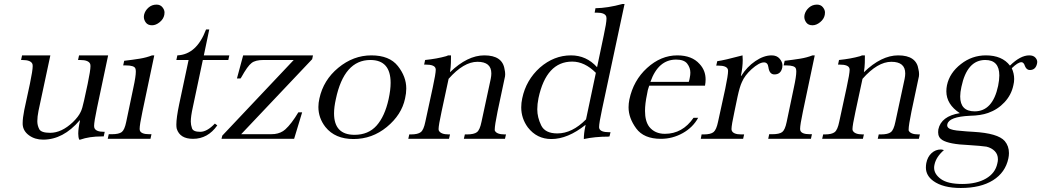

<svg xmlns="http://www.w3.org/2000/svg" viewBox="-20 -692 5190 957"><path d="M464 -156Q449 -85 449 -64Q449 -58 450 -56Q456 -35 498 -35H502L497 -12H487Q425 -12 380 4H375Q370 -7 370 -26Q370 -52 379 -92H377Q295 4 195 4Q154 4 124.5 -17.5Q95 -39 93 -72Q93 -76 93 -80Q93 -103 101 -144L129 -274Q143 -341 143 -363Q143 -369 142 -372Q135 -393 91 -393H85L90 -416H231L172 -140Q166 -110 166 -88Q166 -67 175.5 -48.5Q185 -30 230 -30Q287 -30 343 -83Q371 -110 382 -134Q390 -149 399 -191L417 -274Q431 -341 431 -363Q431 -369 430 -372Q423 -393 379 -393H369L374 -416H519Z M698 -618Q703 -639 720 -654Q737 -669 760 -669Q779 -669 789.5 -656Q800 -643 800 -630Q800 -624 799 -618Q795 -597 776 -581.5Q757 -566 738 -566Q717 -566 707 -579.5Q697 -593 697 -608Q697 -613 698 -618ZM690 -136Q676 -70 676 -49Q676 -44 677 -42Q683 -23 724 -23H735L730 0H517L522 -23H537Q573 -23 587 -34Q601 -45 609 -84L645 -256Q657 -311 657 -335Q657 -345 655 -350Q650 -366 607 -366H594L599 -389Q642 -394 676 -399.5Q710 -405 738 -416H749Z M991 -393 941 -157Q931 -112 931 -86Q931 -70 937 -52.5Q943 -35 978 -35Q1012 -35 1051 -76L1063 -67Q1016 0 942 0Q877 0 861 -50Q859 -58 859 -71Q859 -105 873 -172L920 -393H859L864 -416Q960 -420 1007 -545H1023L996 -416H1123L1118 -393Z M1088 -16 1444 -393H1293Q1253 -393 1234 -378Q1214 -363 1183 -307L1179 -301H1161L1192 -416H1540L1536 -397L1182 -23H1329Q1344 -23 1349 -24Q1381 -28 1402 -47Q1433 -75 1467 -132H1486L1446 0H1084Z M1572 -201Q1592 -293 1666 -354Q1741 -416 1831 -416Q1921 -416 1963 -363Q2005 -310 2005 -251Q2005 -227 1999 -201Q1982 -120 1908 -59Q1835 1 1742 1Q1650 1 1602 -59Q1567 -104 1567 -159Q1567 -179 1572 -201ZM1654 -198Q1645 -158 1645 -127Q1645 -20 1747 -20Q1816 -20 1857 -66Q1898 -112 1917 -198Q1927 -244 1927 -279Q1927 -393 1826 -393Q1695 -393 1654 -198Z M2228 -416Q2228 -399 2227.5 -378.5Q2227 -358 2223 -332Q2310 -416 2394 -416Q2485 -416 2495 -346Q2498 -334 2498 -322Q2498 -311 2495 -301L2460 -136Q2446 -67 2446 -47Q2446 -44 2446 -42Q2454 -22 2496 -22H2502L2497 0H2292L2297 -22H2307Q2343 -22 2357.5 -33.5Q2372 -45 2380 -85L2426 -299Q2429 -314 2429 -326Q2429 -384 2360 -384Q2291 -384 2216 -299L2181 -136Q2166 -67 2166 -48Q2166 -44 2167 -42Q2176 -22 2217 -22H2223L2218 0H2015L2020 -22H2028Q2063 -22 2077.5 -33.5Q2092 -45 2100 -85L2137 -256Q2152 -325 2152 -345Q2152 -349 2151 -351Q2146 -370 2102 -370H2094L2099 -393Q2158 -399 2204 -412L2214 -416Z M2989 -514Q3003 -578 3003 -600Q3003 -606 3002 -609Q2996 -629 2954 -629H2944L2948 -651Q3009 -652 3082 -672H3093L2981 -148Q2966 -78 2966 -58Q2966 -54 2967 -52Q2973 -33 3016 -33H3023L3018 -12L3011 -11Q2946 -11 2890 1Q2890 -27 2897 -60L2899 -70Q2810 1 2728 1Q2656 1 2611 -57Q2578 -102 2578 -157Q2578 -179 2583 -202Q2602 -293 2671 -355Q2741 -416 2826 -416Q2903 -416 2956 -357ZM2950 -329Q2894 -385 2832 -385Q2703 -385 2664 -203Q2658 -173 2658 -147Q2658 -107 2677.5 -67Q2697 -27 2758 -27Q2832 -27 2901 -97Z M3216 -265 3213 -256Q3211 -251 3209 -243Q3207 -235 3205 -222Q3195 -175 3195 -139Q3195 -88 3216 -60Q3244 -25 3294 -25Q3382 -25 3437 -105H3460Q3434 -57 3383 -28.5Q3332 0 3274 0Q3189 0 3151 -52Q3113 -104 3113 -157Q3113 -176 3117 -196Q3137 -291 3205 -353Q3274 -416 3356 -416Q3429 -416 3467 -373Q3497 -341 3497 -296Q3497 -281 3494 -265ZM3413 -284Q3415 -289 3416 -294Q3417 -299 3418 -304Q3421 -318 3421 -330Q3421 -354 3405.5 -374.5Q3390 -395 3350 -395Q3261 -395 3222 -284Z M3681 -416Q3682 -405 3682 -393Q3682 -358 3673 -314H3675Q3703 -359 3745 -387.5Q3787 -416 3826 -416Q3852 -416 3866 -399.5Q3880 -383 3880 -366Q3880 -361 3879 -355Q3872 -321 3840 -321Q3815 -321 3810 -357Q3807 -381 3788 -381Q3764 -381 3726 -347Q3692 -316 3678 -283Q3667 -260 3656 -209L3641 -137Q3626 -68 3626 -48Q3626 -44 3627 -42Q3634 -22 3675 -22H3689L3684 0H3473L3477 -22H3487Q3523 -22 3537 -34Q3551 -46 3559 -85L3595 -250Q3609 -317 3609 -339Q3609 -344 3608 -346Q3602 -365 3560 -365H3550L3555 -387Q3591 -392 3673 -414Z M3990 -618Q3995 -639 4012 -654Q4029 -669 4052 -669Q4071 -669 4081.5 -656Q4092 -643 4092 -630Q4092 -624 4091 -618Q4087 -597 4068 -581.5Q4049 -566 4030 -566Q4009 -566 3999 -579.5Q3989 -593 3989 -608Q3989 -613 3990 -618ZM3982 -136Q3968 -70 3968 -49Q3968 -44 3969 -42Q3975 -23 4016 -23H4027L4022 0H3809L3814 -23H3829Q3865 -23 3879 -34Q3893 -45 3901 -84L3937 -256Q3949 -311 3949 -335Q3949 -345 3947 -350Q3942 -366 3899 -366H3886L3891 -389Q3934 -394 3968 -399.5Q4002 -405 4030 -416H4041Z M4291 -416Q4291 -399 4290.5 -378.5Q4290 -358 4286 -332Q4373 -416 4457 -416Q4548 -416 4558 -346Q4561 -334 4561 -322Q4561 -311 4558 -301L4523 -136Q4509 -67 4509 -47Q4509 -44 4509 -42Q4517 -22 4559 -22H4565L4560 0H4355L4360 -22H4370Q4406 -22 4420.5 -33.5Q4435 -45 4443 -85L4489 -299Q4492 -314 4492 -326Q4492 -384 4423 -384Q4354 -384 4279 -299L4244 -136Q4229 -67 4229 -48Q4229 -44 4230 -42Q4239 -22 4280 -22H4286L4281 0H4078L4083 -22H4091Q4126 -22 4140.5 -33.5Q4155 -45 4163 -85L4200 -256Q4215 -325 4215 -345Q4215 -349 4214 -351Q4209 -370 4165 -370H4157L4162 -393Q4221 -399 4267 -412L4277 -416Z M4831 -35Q4954 -28 4988 11Q5009 36 5009 71Q5009 84 5006 98Q4991 168 4929.5 206.5Q4868 245 4769 245Q4680 245 4632 210Q4595 183 4595 143Q4595 132 4597 121Q4603 90 4623 71.5Q4643 53 4670 53Q4674 53 4685 56Q4646 90 4638 128Q4636 136 4636 144Q4636 176 4670 200.5Q4704 225 4776 225Q4848 225 4894.5 198Q4941 171 4951 123Q4954 112 4954 102Q4954 77 4938 61Q4922 45 4897 39Q4885 37 4862 35Q4839 33 4808 31Q4711 27 4677 6Q4656 -7 4656 -33Q4656 -39 4657 -47Q4671 -113 4764 -128Q4697 -172 4697 -237Q4697 -252 4700 -267Q4713 -329 4770 -373Q4825 -416 4894 -416Q4975 -416 5014 -365Q5066 -416 5110 -416Q5130 -416 5140 -405.5Q5150 -395 5150 -383Q5150 -379 5149 -375Q5142 -343 5113 -343Q5097 -343 5089 -362Q5083 -382 5071 -382Q5054 -382 5023 -352Q5035 -326 5035 -298Q5035 -283 5031 -267Q5021 -219 4987 -182.5Q4953 -146 4905 -129Q4868 -116 4815 -115Q4710 -110 4702 -73Q4701 -70 4701 -68Q4701 -54 4719 -48Q4729 -44 4749 -41.5Q4769 -39 4799 -37ZM4772 -259Q4766 -232 4766 -211Q4766 -137 4838 -137Q4928 -137 4955 -264Q4961 -294 4961 -316Q4961 -393 4891 -393Q4800 -393 4772 -259Z"/></svg>

Font: New Athena Unicode
Style: Italic
Weight: 400
Designer: J. Rusten 1997; rev. by R. Hancock 2001, 2002, rev. by D. Mastronarde 2002-2019
Foundry: Society for Classical Studies (formerly American Philological Association)
Version: Version 5.008